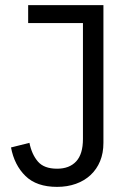

<svg xmlns="http://www.w3.org/2000/svg" viewBox="-20 -718 502 750"><path d="M384 -698V-160Q384 -120 371 -88.5Q358 -57 334 -34.5Q310 -12 276.5 0Q243 12 203 12Q123 12 79.5 -30.5Q36 -73 23 -142L95 -160Q104 -115 128 -87Q152 -59 203 -59Q251 -59 277.5 -87.5Q304 -116 304 -175V-628H90V-698Z"/></svg>

Font: IBM Plex Sans Cond
Style: Regular
Weight: 400
Width: 3
Designer: Mike Abbink, Paul van der Laan, Pieter van Rosmalen
Foundry: Bold Monday
Version: Version 1.3